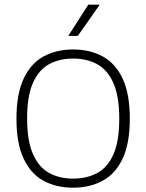

<svg xmlns="http://www.w3.org/2000/svg" viewBox="-20 -820 644 846"><path d="M302 7Q227.5 7 171.2 -23.8Q115 -54.5 83.8 -121.8Q52.5 -189 52.5 -297Q52.5 -405.5 84 -473Q115.5 -540.5 171.8 -571.2Q228 -602 302 -602Q377 -602 433.2 -571Q489.5 -540 520.8 -472.8Q552 -405.5 552 -297Q552 -189 520.8 -122Q489.5 -55 433 -24Q376.5 7 302 7ZM302 -33Q363 -33 409 -58Q455 -83 480.2 -140.8Q505.5 -198.5 505.5 -296Q505.5 -395 480 -453.2Q454.5 -511.5 408.8 -536.8Q363 -562 302 -562Q241.5 -562 196 -537Q150.5 -512 125 -454.2Q99.5 -396.5 99.5 -299Q99.5 -200 125 -141.8Q150.5 -83.5 196 -58.2Q241.5 -33 302 -33ZM281 -662 369 -799.5H419.5L323 -662Z"/></svg>

Font: Encode Sans SC ExtraLight
Style: Regular
Weight: 250
Designer: Multiple Designers
Foundry: Impallari Type
Version: Version 3.002